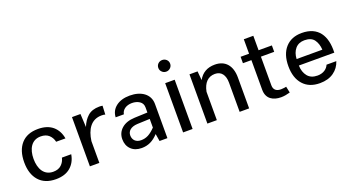

<svg xmlns="http://www.w3.org/2000/svg" viewBox="-53 -1306 3417 1882"><g transform="rotate(-20 1655.5 -365.5)"><path d="M288.1 -518.6C211.4 -518.6 152.8 -495.6 111.8 -449.2C70.8 -402.8 50.3 -338.4 50.3 -256.8C50.3 -175.3 70.8 -111.3 111.8 -64.9C152.8 -18.6 211.4 4.9 288.1 4.9C352.1 4.9 402.8 -11.2 440.4 -43.5C478 -75.7 501.5 -119.1 510.7 -174.3H413.6C407.2 -145.5 394 -121.6 373 -102.1C352.1 -82.5 323.7 -72.8 288.1 -72.8C191.4 -72.8 147.9 -153.8 147.9 -257.3C147.9 -360.4 191.9 -440.9 288.1 -440.9C323.7 -440.9 352.1 -431.2 373 -412.1C394 -392.6 407.2 -368.7 413.6 -339.8L510.7 -339.4C501.5 -394.5 478 -438.5 440.4 -470.7C402.3 -502.4 351.6 -518.6 288.1 -518.6Z M642.1 0H740.7V-227.1C756.3 -344.2 810.1 -430.2 919.4 -430.2C935.1 -430.2 947.8 -428.7 957.5 -425.3L961.9 -516.1C951.7 -518.1 940.4 -519 928.2 -519C877 -519 835.9 -505.4 806.2 -478.5C776.4 -451.7 753.4 -417 737.8 -375.5L730.5 -513.7H642.1Z M1450.7 -356.9C1450.7 -460 1362.8 -518.6 1245.6 -518.6C1186.5 -518.6 1138.7 -504.9 1102.1 -477.1C1065.4 -449.2 1045.9 -411.6 1043.5 -365.2H1129.4C1136.7 -411.6 1180.7 -442.4 1240.7 -442.4C1270.5 -442.4 1296.9 -435.1 1318.8 -420.9C1340.8 -406.2 1352.1 -384.8 1352.1 -356.9V-303.2L1216.3 -297.9C1158.2 -295.4 1113.3 -279.8 1080.6 -251C1047.9 -222.2 1031.2 -185.1 1031.2 -140.6C1031.2 -96.7 1044.9 -61.5 1072.3 -34.7C1099.6 -7.8 1136.7 5.4 1183.1 5.4C1248 5.4 1302.7 -19 1356 -77.1L1368.7 0H1450.7ZM1117.2 -148.9C1117.2 -195.3 1154.3 -227.5 1220.7 -231L1352.1 -236.3V-146C1299.3 -91.3 1257.3 -68.8 1202.1 -68.8C1149.4 -68.8 1117.2 -101.6 1117.2 -148.9Z M1602.1 -677.2C1602.1 -660.2 1607.9 -646 1620.1 -634.3C1631.8 -622.1 1646.5 -616.2 1663.6 -616.2C1680.7 -616.2 1695.3 -622.1 1707.5 -634.3C1719.7 -646 1725.6 -660.2 1725.6 -677.2C1725.6 -694.3 1719.7 -708.5 1707.5 -720.2C1695.3 -731.4 1680.7 -737.3 1663.6 -737.3C1628.9 -737.3 1602.1 -710.9 1602.1 -677.2ZM1614.3 0H1713.4V-513.7H1614.3Z M1966.3 -295.9C1983.4 -384.3 2030.3 -432.6 2102.1 -432.6C2168 -432.6 2204.1 -384.8 2204.1 -304.7V0H2303.2V-322.8C2303.2 -445.8 2241.7 -518.6 2132.3 -518.6C2053.7 -518.6 1996.6 -485.8 1960.4 -419.9L1952.1 -513.7H1867.7V0H1966.3Z M2716.8 -75.2C2702.6 -72.8 2680.2 -68.8 2661.1 -68.8C2613.8 -68.8 2585 -90.8 2585 -138.2V-437H2723.6V-503.9H2585V-654.8H2485.8V-503.9H2397.5V-437H2485.8V-127.4C2485.8 -33.2 2553.2 4.9 2636.2 4.9C2668.9 4.9 2701.7 -2 2730.5 -10.3Z M3274.4 -228C3282.2 -403.3 3210 -518.6 3038.6 -518.6C2966.8 -518.6 2909.7 -495.6 2868.2 -449.7C2826.7 -403.3 2805.7 -339.4 2805.7 -256.8C2805.7 -174.3 2826.7 -110.4 2868.2 -64C2909.7 -17.6 2967.3 5.4 3042 5.4C3100.1 5.4 3147.9 -8.3 3186.5 -35.6C3224.6 -62.5 3250.5 -98.6 3264.6 -143.1H3162.6C3146.5 -104 3106 -72.8 3044.9 -72.8C2999.5 -72.8 2965.3 -86.9 2941.9 -115.7C2918.5 -144.5 2906.2 -181.6 2904.8 -228ZM2905.8 -295.4C2907.7 -338.9 2920.4 -374.5 2943.8 -401.9C2966.8 -428.7 2999 -442.4 3039.6 -442.4C3086.9 -442.4 3120.6 -428.2 3140.6 -400.4C3160.6 -372.6 3171.9 -337.4 3174.3 -295.4Z"/></g></svg>

Font: Estedad Medium
Style: Regular
Weight: 500
Designer: Amin Abedi
Version: Version 7.3